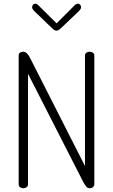

<svg xmlns="http://www.w3.org/2000/svg" viewBox="-20 -1008 604 1028"><path d="M105 0Q95 0 87.5 -5.5Q80 -11 80 -21V-710Q80 -722 87.5 -726.5Q95 -731 105 -731Q114 -731 121.5 -724.5Q129 -718 135 -708.5Q141 -699 145 -690L435 -119V-711Q435 -721 442.5 -726Q450 -731 460 -731Q469 -731 477 -726Q485 -721 485 -711V-21Q485 -11 477 -5.5Q469 0 460 0Q448 0 439 -12.5Q430 -25 424 -37L130 -613V-21Q130 -11 122 -5.5Q114 0 105 0ZM283 -844Q271 -844 262 -854L162 -950Q157 -956 154.5 -960Q152 -964 152 -970Q152 -976 156.5 -982Q161 -988 169 -988Q177 -988 184 -981L283 -883L381 -981Q388 -988 397 -988Q405 -988 409.5 -982Q414 -976 414 -970Q414 -964 411.5 -960Q409 -956 404 -950L303 -854Q292 -844 283 -844Z"/></svg>

Font: Dosis ExtraLight Light
Style: Regular
Weight: 300
Version: Version 3.001; ttfautohint (v1.8.2)